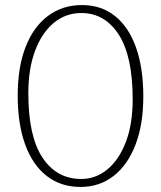

<svg xmlns="http://www.w3.org/2000/svg" viewBox="-20 -729 636 759"><path d="M304 -709Q381 -709 435.2 -665.2Q489.5 -621.5 518 -540.5Q546.5 -459.5 546.5 -348Q546.5 -236 515.2 -155.8Q484 -75.5 428.2 -32.8Q372.5 10 298.5 10Q220 10 164.2 -33.8Q108.5 -77.5 79.2 -158.5Q50 -239.5 50 -351.5Q50 -463.5 81.2 -543.5Q112.5 -623.5 169.8 -666.2Q227 -709 304 -709ZM504.5 -336.5Q504.5 -506.5 449.5 -592Q394.5 -677.5 301.5 -677.5Q239.5 -677.5 192.5 -638.5Q145.5 -599.5 118.8 -528.5Q92 -457.5 92 -360.5Q92 -190 148 -105.8Q204 -21.5 301 -21.5Q359 -21.5 405 -59.8Q451 -98 477.8 -168.5Q504.5 -239 504.5 -336.5Z"/></svg>

Font: Fraunces 9pt SuperSoft Thin
Style: Regular
Weight: 100
Version: Version 1.000;[b76b70a41]